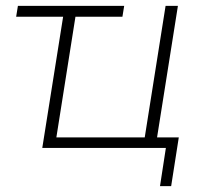

<svg xmlns="http://www.w3.org/2000/svg" viewBox="-20 -504 696 654"><path d="M525 130 545 0H124L195 -447H35L41 -484H403L397 -447H237L172 -36H473L544 -484H586L515 -36H589L563 130Z"/></svg>

Font: Nunito Sans 12pt ExtraLight
Style: Italic
Weight: 200
Italic angle: -9°
Designer: Vernon Adams
Foundry: Vernon Adams
Version: Version 3.101;gftools[0.9.27]